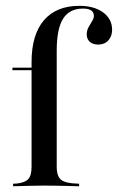

<svg xmlns="http://www.w3.org/2000/svg" viewBox="-20 -651 412 671"><path d="M133.9 -2.4Q106.5 -2.4 81.5 -1.6Q56.5 -0.8 25.8 0V-8.9L39.5 -9.7Q67.7 -12.9 79 -25.4Q90.3 -37.9 90.3 -68.5V-207.3H178.2V-68.5Q178.2 -48.4 183.5 -36.3Q188.7 -24.2 200 -18.5Q211.3 -12.9 232.3 -10.5L256.5 -8.9V0Q234.7 -0.8 214.5 -1.2Q194.4 -1.6 175 -2Q155.6 -2.4 133.9 -2.4ZM90.3 -207.3V-433.9Q90.3 -529.8 133.5 -580.2Q176.6 -630.6 257.3 -630.6Q308.9 -630.6 340.3 -607.7Q371.8 -584.7 371.8 -546.8Q371.8 -524.2 358.5 -509.7Q345.2 -495.2 322.6 -495.2Q304.8 -495.2 294 -504.8Q283.1 -514.5 283.1 -530.6Q283.1 -544.4 289.5 -556Q296 -567.7 302 -577.4Q308.1 -587.1 308.1 -595.2Q308.1 -621 270.2 -621Q222.6 -621 200.4 -585.5Q178.2 -550 178.2 -473.4V-207.3ZM23.4 -405.6V-414.5H135.5V-405.6Z"/></svg>

Font: Playfair 144pt SemiCondensed Medium
Style: Regular
Weight: 500
Width: 4
Designer: Claus Eggers Sørensen
Foundry: Claus Eggers Sørensen
Version: Version 2.203